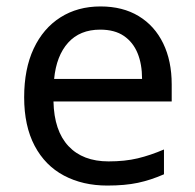

<svg xmlns="http://www.w3.org/2000/svg" viewBox="-20 -566 604 596"><path d="M292 -546Q361 -546 410.5 -516Q460 -486 486.5 -431.5Q513 -377 513 -304V-251H146Q148 -160 192.5 -112.5Q237 -65 317 -65Q368 -65 407.5 -74.5Q447 -84 489 -102V-25Q448 -7 408 1.5Q368 10 313 10Q237 10 178.5 -21Q120 -52 87.5 -113.5Q55 -175 55 -264Q55 -352 84.5 -415Q114 -478 167.5 -512Q221 -546 292 -546ZM291 -474Q228 -474 191.5 -433.5Q155 -393 148 -321H421Q421 -367 407 -401Q393 -435 364.5 -454.5Q336 -474 291 -474Z"/></svg>

Font: utelugu05
Style: Book
Weight: 400
Designer: Jelle Bosma - Monotype Design Team
Foundry: Monotype Imaging Inc.
Version: Version 2.003